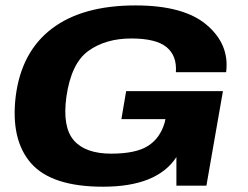

<svg xmlns="http://www.w3.org/2000/svg" viewBox="-20 -702 936 726"><path d="M369.5 4Q574 4 647 -108V0H760.5L823 -357.5H457L439 -251.5H605.5L602.5 -238Q585.5 -179.5 539.5 -150.2Q493.5 -121 400.5 -121Q303 -121 259.2 -171.2Q215.5 -221.5 231 -335.5Q249 -462.5 314.2 -509.5Q379.5 -556.5 476.5 -556.5Q569.5 -556.5 609.5 -524Q649.5 -491.5 645 -429H835Q848.5 -533.5 762 -607.5Q675.5 -681.5 492.5 -681.5Q292 -681.5 176.5 -594Q61 -506.5 39.5 -338.5Q19.5 -174 97.2 -85Q175 4 369.5 4Z"/></svg>

Font: Anybody Expanded
Style: Bold Italic
Weight: 700
Width: 7
Italic angle: -10°
Version: Version 1.113;gftools[0.9.25]